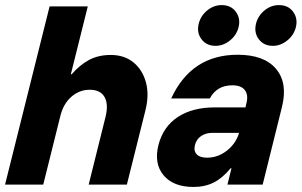

<svg xmlns="http://www.w3.org/2000/svg" viewBox="-24 -725 1185 754"><path d="M-4.2 0 170.8 -700H320.8L254.2 -433.3H257.5Q289.2 -470 325.8 -489.6Q362.5 -509.2 410.8 -509.2Q464.2 -509.2 500 -480Q535.8 -450.8 549.2 -401.2Q562.5 -351.7 546.7 -290L474.2 0H324.2L390.8 -267.5Q402.5 -316.7 386.2 -344.6Q370 -372.5 328.3 -372.5Q287.5 -372.5 255.8 -344.6Q224.2 -316.7 212.5 -267.5L145.8 0Z M735.8 9.2Q656.7 9.2 618.3 -36.7Q580 -82.5 598.3 -155.8Q616.7 -227.5 674.2 -265.4Q731.7 -303.3 820 -303.3H940L944.2 -321.7Q951.7 -353.3 937.1 -371.7Q922.5 -390 888.3 -390Q827.5 -390 800 -338.3H648.3Q727.5 -510 909.2 -510Q1013.3 -510 1060 -454.6Q1106.7 -399.2 1083.3 -305L1007.5 0H869.2L885 -64.2H881.7Q850 -25.8 815.4 -8.3Q780.8 9.2 735.8 9.2ZM789.2 -105.8Q830.8 -105.8 865.8 -132.5Q900.8 -159.2 914.2 -200.8L915 -203.3H810Q784.2 -203.3 765.8 -190.8Q747.5 -178.3 741.7 -155.8Q735.8 -132.5 748.3 -119.2Q760.8 -105.8 789.2 -105.8ZM1047.5 -545Q1011.7 -545 992.1 -571.2Q972.5 -597.5 981.7 -633.3Q990 -664.2 1015.4 -684.6Q1040.8 -705 1071.7 -705Q1108.3 -705 1127.5 -678.3Q1146.7 -651.7 1137.5 -616.7Q1129.2 -585.8 1103.3 -565.4Q1077.5 -545 1047.5 -545ZM822.5 -545Q786.7 -545 767.1 -571.2Q747.5 -597.5 756.7 -633.3Q765 -664.2 790.4 -684.6Q815.8 -705 846.7 -705Q883.3 -705 902.5 -678.3Q921.7 -651.7 912.5 -616.7Q904.2 -585.8 878.3 -565.4Q852.5 -545 822.5 -545Z"/></svg>

Font: Funnel Sans ExtraBold
Style: Italic
Weight: 800
Italic angle: -14.036°
Version: Version 1.000; Beta; Release 5; Build 24; ttfautohint (v1.8.